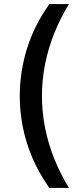

<svg xmlns="http://www.w3.org/2000/svg" viewBox="-20 -772 397 952"><path d="M225 160Q151 56 114.5 -59.5Q78 -175 78 -296Q78 -417 114.5 -533Q151 -649 225 -752H322Q279 -682 249 -607Q219 -532 203.5 -453.5Q188 -375 188 -296Q188 -217 203.5 -138.5Q219 -60 249 15Q279 90 322 160Z"/></svg>

Font: TikTok Sans 24pt Medium
Style: Regular
Weight: 500
Version: Version 4.000